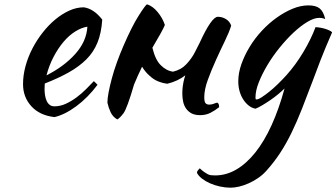

<svg xmlns="http://www.w3.org/2000/svg" viewBox="-20 -505 1563 892"><path d="M455 -414Q451 -352 433 -307.5Q415 -263 381.5 -229.5Q348 -196 300 -169Q252 -142 188 -117Q188 -111 187.5 -104.5Q187 -98 187 -91Q187 -78 189 -64Q191 -50 196 -38Q201 -26 210 -18.5Q219 -11 233 -11Q260 -11 286 -23Q312 -35 335.5 -52.5Q359 -70 379.5 -90.5Q400 -111 416 -128Q426 -119 433 -111Q388 -51 334.5 -11.5Q281 28 233 39Q164 31 125.5 -11.5Q87 -54 87 -114Q87 -155 98.5 -197.5Q110 -240 130.5 -279.5Q151 -319 178.5 -354Q206 -389 237.5 -415Q269 -441 302.5 -456Q336 -471 369 -471Q415 -465 455 -414ZM386 -381Q359 -377 330 -359Q301 -341 275.5 -311Q250 -281 229 -241Q208 -201 196 -155Q276 -195 329 -253.5Q382 -312 386 -381Z M908 -307Q963 -427 992 -427Q1012 -427 1029.5 -416.5Q1047 -406 1054 -386Q1045 -356 1024.5 -314Q1004 -272 983 -225.5Q962 -179 945.5 -134Q929 -89 929 -53Q929 -32 935 -25.5Q941 -19 952 -19Q964 -19 974.5 -23.5Q985 -28 990 -28Q996 -24 997 -18Q998 -12 998 -7Q978 9 957 19.5Q936 30 910 30Q886 30 870.5 22Q855 14 845 0Q835 -14 831 -32Q827 -50 827 -71Q827 -105 836 -139Q838 -147 841 -155Q806 -128 758 -116Q738 -118 716 -126.5Q694 -135 675 -153Q656 -169 640 -195Q621 -156 603 -113Q570 0 553.5 21.5Q537 43 525 50Q504 38 494 16.5Q484 -5 479 -28Q479 -47 484.5 -76Q490 -105 499.5 -140.5Q509 -176 523 -215Q537 -254 554 -293Q592 -381 623.5 -431Q655 -481 663 -485Q689 -477 712 -449.5Q735 -422 746 -389Q735 -362 689 -285Q689 -284 688 -283Q702 -226 727 -202Q753 -176 784 -172Q822 -181 846.5 -207.5Q871 -234 885.5 -262.5Q900 -291 908 -307Z M895 298Q895 292 899 287Q903 282 908 277Q920 288 928.5 294Q937 300 944.5 304Q952 308 960 309Q968 310 979 310Q1031 310 1078 282.5Q1125 255 1166.5 203Q1208 151 1242 76Q1276 1 1302 -94Q1290 -82 1272.5 -67.5Q1255 -53 1236 -40Q1217 -27 1198.5 -16Q1180 -5 1167 0Q1150 -3 1135.5 -14.5Q1121 -26 1110 -43Q1099 -60 1093 -81.5Q1087 -103 1087 -127Q1087 -166 1101.5 -207Q1116 -248 1140 -287.5Q1164 -327 1196.5 -362Q1229 -397 1265.5 -423Q1302 -449 1339.5 -464.5Q1377 -480 1413 -480Q1448 -480 1465.5 -465.5Q1483 -451 1491 -416Q1480 -422 1463 -422Q1439 -422 1407.5 -403Q1376 -384 1343.5 -353.5Q1311 -323 1279 -283.5Q1247 -244 1222.5 -203Q1198 -162 1182.5 -123Q1167 -84 1167 -53Q1167 -46 1168 -44.5Q1169 -43 1171 -43Q1180 -43 1195.5 -53Q1211 -63 1230.5 -78.5Q1250 -94 1271 -114.5Q1292 -135 1311 -156Q1354 -204 1389.5 -263.5Q1425 -323 1446 -379Q1473 -377 1494 -370Q1515 -363 1523 -355Q1489 -277 1468.5 -224Q1448 -171 1433 -130Q1406 -58 1382.5 1.5Q1359 61 1334.5 111.5Q1310 162 1281.5 205.5Q1253 249 1217 289Q1200 308 1178.5 322.5Q1157 337 1134.5 347Q1112 357 1090.5 362Q1069 367 1051 367Q1027 367 1002 361.5Q977 356 955.5 346.5Q934 337 918 324.5Q902 312 895 298Z"/></svg>

Font: Sweet Mavka Script
Style: Regular
Weight: 500
Designer: Pablo Impallari/Anastassiya Vishnevskaya
Foundry: Pablo Impallari/ Anastassiya Vishnevskaya
Version: Version 2.0/www.impallari.com/   behance.net/sweetcherry